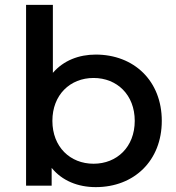

<svg xmlns="http://www.w3.org/2000/svg" viewBox="-20 -762 724 788"><path d="M364 -90C268 -90 195 -159 195 -266C195 -373 268 -442 364 -442C460 -442 533 -373 533 -266C533 -159 460 -90 364 -90ZM192 -73C235 -20 300 6 373 6C530 6 644 -102 644 -266C644 -430 530 -538 373 -538C304 -538 241 -514 197 -463V-742H87V0H192Z"/></svg>

Font: Montserrat-Alt1 SemBd
Style: Regular
Weight: 600
Designer: Differentunic
Foundry: Differentunic
Version: Version 7.222